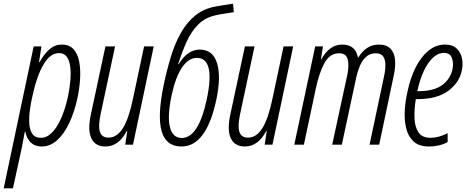

<svg xmlns="http://www.w3.org/2000/svg" viewBox="-66 -782 2521 1038"><path d="M-46 236 116 -531H158L145 -446H148Q173 -491 202 -516Q231 -541 268 -541Q309 -541 331.5 -516Q354 -491 362 -449.5Q370 -408 367 -356.5Q364 -305 353 -253Q337 -179 309.5 -119.5Q282 -60 244 -25Q206 10 159 10Q122 10 99.5 -12.5Q77 -35 71 -70H68Q64 -49 60 -26.5Q56 -4 52 16L4 236ZM155 -37Q188 -37 216 -66Q244 -95 265.5 -145Q287 -195 301 -258Q310 -301 314 -343Q318 -385 314 -419.5Q310 -454 295.5 -474.5Q281 -495 254 -495Q205 -495 169 -433Q133 -371 111 -270Q101 -228 95.5 -187Q90 -146 92.5 -112Q95 -78 109.5 -57.5Q124 -37 155 -37Z M504 10Q449 10 428 -34Q407 -78 425 -162L504 -531H556L478 -165Q464 -99 474.5 -68.5Q485 -38 521 -38Q566 -38 598 -88.5Q630 -139 652 -244L713 -531H765L653 0H611L622 -73H619Q575 10 504 10Z M915 10Q832 10 808 -72Q784 -154 819 -323Q836 -404 858 -476Q880 -548 912 -604.5Q944 -661 989.5 -698Q1035 -735 1100 -747Q1120 -751 1144 -754.5Q1168 -758 1194 -762L1198 -716Q1168 -711 1146 -708Q1124 -705 1103 -700Q1044 -688 1006 -650Q968 -612 943 -556.5Q918 -501 897 -435H900Q948 -514 1014 -514Q1085 -514 1107.5 -440Q1130 -366 1103 -241Q1077 -118 1030 -54Q983 10 915 10ZM917 -36Q1007 -36 1052 -246Q1099 -469 998 -469Q953 -469 918 -417Q883 -365 862 -268Q838 -155 852.5 -95.5Q867 -36 917 -36Z M1258 10Q1203 10 1182 -34Q1161 -78 1179 -162L1258 -531H1310L1232 -165Q1218 -99 1228.5 -68.5Q1239 -38 1275 -38Q1320 -38 1352 -88.5Q1384 -139 1406 -244L1467 -531H1519L1407 0H1365L1376 -73H1373Q1329 10 1258 10Z M1525 0 1638 -531H1680L1669 -461H1671Q1715 -541 1784 -541Q1856 -541 1869 -471H1871Q1891 -504 1918.5 -522.5Q1946 -541 1982 -541Q2024 -541 2045 -519Q2066 -497 2069.5 -460.5Q2073 -424 2064 -380L1984 0H1932L2011 -373Q2018 -406 2017.5 -433.5Q2017 -461 2005 -477.5Q1993 -494 1965 -494Q1935 -494 1914 -475.5Q1893 -457 1880.5 -428Q1868 -399 1861 -368L1782 0H1730L1812 -379Q1822 -426 1814 -460Q1806 -494 1767 -494Q1717 -494 1688 -441Q1659 -388 1640 -297L1577 0Z M2254 10Q2198 10 2168.5 -18.5Q2139 -47 2129 -92Q2119 -137 2122.5 -188.5Q2126 -240 2137 -287Q2152 -360 2181 -417.5Q2210 -475 2250.5 -508Q2291 -541 2340 -541Q2380 -541 2402.5 -520Q2425 -499 2431.5 -467Q2438 -435 2431 -401Q2417 -335 2357 -290.5Q2297 -246 2189 -246H2182Q2173 -190 2175 -142.5Q2177 -95 2196.5 -66Q2216 -37 2262 -37Q2306 -37 2354 -62V-14Q2333 -2 2306.5 4Q2280 10 2254 10ZM2334 -496Q2288 -496 2249.5 -440.5Q2211 -385 2190 -289H2194Q2280 -289 2324.5 -322Q2369 -355 2380 -407Q2387 -439 2377.5 -467.5Q2368 -496 2334 -496Z"/></svg>

Font: Noto Sans ExtraCondensed Light
Style: Italic
Weight: 300
Width: 2
Italic angle: -12°
Designer: Monotype Design Team
Foundry: Monotype Imaging Inc.
Version: Version 2.013; ttfautohint (v1.8.4.7-5d5b)